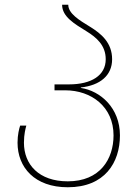

<svg xmlns="http://www.w3.org/2000/svg" viewBox="-20 -780 585 810"><path d="M266 10C422 10 486 -94 486 -209C486 -325 403 -397 321 -409V-411C403 -420 453 -462 453 -530C453 -600 407 -638 360 -667C314 -695 268 -723 268 -760H242C242 -709 295 -679 345 -648C387 -622 426 -589 426 -530C426 -462 366 -424 271 -424H210V-399H255C366 -399 459 -329 459 -209C459 -109 402 -15 266 -15C144 -15 81 -86 81 -178C81 -214 88 -239 91 -250H65C61 -238 54 -212 54 -178C54 -74 126 10 266 10Z"/></svg>

Font: Noto Sans Georgian Thin
Style: Regular
Weight: 100
Designer: Monotype Design Team, Akaki Razmadze
Foundry: Google LLC
Version: Version 2.005